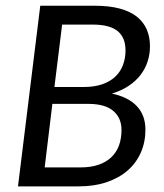

<svg xmlns="http://www.w3.org/2000/svg" viewBox="-20 -662 584 682"><path d="M43.9 0 123 -641.6H316.9Q368.2 -641.6 405.3 -631.6Q442.4 -621.6 466.1 -602.8Q489.7 -584 501.2 -557.4Q512.7 -530.8 512.7 -497.6Q512.7 -469.2 504.2 -443.1Q495.6 -417 478.8 -395.3Q461.9 -373.5 436.5 -356.7Q411.1 -339.8 377.4 -329.6Q436.5 -316.9 466.6 -284.4Q496.6 -252 496.6 -201.2Q496.6 -157.2 480.2 -120.1Q463.9 -83 433.3 -56.4Q402.8 -29.8 358.9 -14.9Q314.9 0 259.8 0ZM166 -293 138.7 -67.4H266.6Q302.7 -67.4 329.8 -76.7Q356.9 -85.9 375.2 -103.3Q393.6 -120.6 402.6 -145.3Q411.6 -169.9 411.6 -200.2Q411.6 -243.2 382.3 -268.1Q353 -293 293.9 -293ZM173.3 -353H278.3Q314.9 -353 342.8 -362.5Q370.6 -372.1 388.9 -389.2Q407.2 -406.2 416.5 -430.2Q425.8 -454.1 425.8 -482.9Q425.8 -529.3 397.2 -552Q368.7 -574.7 309.1 -574.7H200.7Z"/></svg>

Font: Carlito
Style: Italic
Weight: 400
Italic angle: -7°
Designer: Lukasz Dziedzic
Foundry: tyPoland Lukasz Dziedzic
Version: Version 1.104